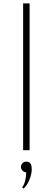

<svg xmlns="http://www.w3.org/2000/svg" viewBox="-20 -880 308 1125"><path d="M115.5 0H153.5V-860H115.5ZM117.5 225Q136.5 210.5 151.2 176Q166 141.5 166 111Q166 67 135 67Q121 67 112 76Q103 85 103 98.5Q103 111 112 120Q121 129 133.5 129.5Q133.5 184 110 218Z"/></svg>

Font: Spartan ExtraLight
Style: Regular
Weight: 200
Designer: Matt Bailey, Mirko Velimirovic
Foundry: Matt Bailey
Version: Version 1.003; ttfautohint (v1.8.3)